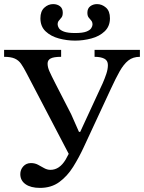

<svg xmlns="http://www.w3.org/2000/svg" viewBox="-27 -900 702 936"><path d="M168 16Q123 16 97.5 -2Q72 -20 72 -51Q72 -73 86.5 -89Q101 -105 124 -105Q143 -105 158 -97Q173 -89 188 -80.5Q203 -72 219 -72Q263 -72 293 -122Q302 -139 308 -150L101 -546Q88 -571 76 -588.5Q64 -606 45 -614.5Q26 -623 -7 -623V-657H271V-623Q235 -623 220 -615Q205 -607 205 -590Q205 -573 213.5 -553.5Q222 -534 243 -493L320 -343L358 -257H364L474 -495Q484 -518 491.5 -540.5Q499 -563 499 -583Q499 -605 481.5 -614Q464 -623 434 -623V-657H655V-623Q621 -623 598.5 -605Q576 -587 556.5 -552.5Q537 -518 514 -468L382 -184Q358 -132 329.5 -86.5Q301 -41 262 -12.5Q223 16 168 16ZM339 -702Q299 -702 260 -712.5Q221 -723 195.5 -747Q170 -771 170 -811Q170 -845 189 -862.5Q208 -880 232 -880Q252 -880 265.5 -869.5Q279 -859 279 -838Q279 -823 273 -815Q267 -807 260.5 -800Q254 -793 254 -781Q254 -773 260 -763Q266 -753 284.5 -746Q303 -739 339 -739Q376 -739 394 -746Q412 -753 418 -763Q424 -773 424 -780Q424 -793 417.5 -800Q411 -807 405 -815Q399 -823 399 -838Q399 -859 413 -869.5Q427 -880 446 -880Q470 -880 489.5 -863Q509 -846 509 -811Q509 -772 483.5 -747.5Q458 -723 418.5 -712.5Q379 -702 339 -702Z"/></svg>

Font: STIX Two Text Medium
Style: Regular
Weight: 500
Designer: Ross Mills, John Hudson & Paul Hanslow, Tiro Typeworks Ltd; with prior portions MicroPress Inc., and Coen Hoffman.
Foundry: Tiro Typeworks Ltd
Version: Version 2.13 b171